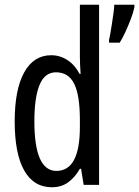

<svg xmlns="http://www.w3.org/2000/svg" viewBox="-20 -780 587 810"><path d="M199 10Q122 10 82 -61Q42 -132 42 -268Q42 -402 82 -474.5Q122 -547 196 -547Q233 -547 264.5 -526.5Q296 -506 316 -468H320Q317 -513 317 -542V-760H398V0H333L322 -68H317Q295 -30 266.5 -10Q238 10 199 10ZM218 -59Q317 -59 317 -244V-274Q317 -378 293 -426.5Q269 -475 216 -475Q169 -475 147 -422Q125 -369 125 -268Q125 -59 218 -59ZM547 -750Q543 -729 532 -700Q521 -671 508.5 -644Q496 -617 485 -600H440V-611Q442 -619 445.5 -638.5Q449 -658 452.5 -681.5Q456 -705 459 -726.5Q462 -748 462 -760H547Z"/></svg>

Font: Noto Sans Lao UI ExtCond
Style: Regular
Weight: 400
Width: 2
Designer: Monotype Design Team
Foundry: Monotype Imaging Inc.
Version: Version 2.000; ttfautohint (v1.8.4.7-5d5b)